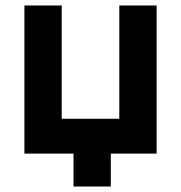

<svg xmlns="http://www.w3.org/2000/svg" viewBox="-20 -560 661 700"><path d="M248 120H384V0H551V-540H415V-127H205V-540H69V0H248Z"/></svg>

Font: Eudonet ExtraBold
Style: Regular
Weight: 800
Designer: Mikhail Sharanda
Foundry: Mikhail Sharanda
Version: Version 4.503;Glyphs 3.1.2 (3151)